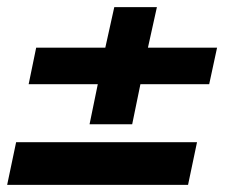

<svg xmlns="http://www.w3.org/2000/svg" viewBox="-20 -516 651 536"><path d="M230 -169 253 -281H60L81 -383H274L299 -496H418L393 -383H586L564 -281H372L349 -169ZM0 0 25 -119H530L505 0Z"/></svg>

Font: Atkinson Hyperlegible Next
Style: Bold Italic
Weight: 700
Italic angle: -12°
Designer: Elliott Scott, Megan Eiswerth, Linus Boman, Theodore Petrosky, Letters from Sweden
Foundry: Applied Design Works, Letters from Sweden
Version: Version 2.001